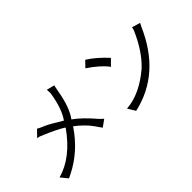

<svg xmlns="http://www.w3.org/2000/svg" viewBox="-34 -1422 2068 2068"><g transform="rotate(-45 1000.0 -388.0)"><path d="M568 -445Q432 -529 384 -549Q335 -569 301 -588L230 -514Q256 -512 274 -504Q460 -426 529 -379Q339 -109 102 -46L167 34Q206 15 212 12Q442 -103 595 -332Q697 -254 754 -175L810 -95L889 -152L850 -189Q727 -333 634 -397Q712 -500 749 -718Q761 -784 764 -787L673 -810Q675 -777 675 -764Q675 -752 674 -746Q642 -547 568 -445Z M1404 -565Q1298 -681 1194 -746L1130 -680Q1274 -583 1336 -496ZM1140 -56 1193 31Q1656 -72 1873 -570L1893 -609L1798 -637Q1796 -617 1786 -594Q1690 -375 1557 -250Q1346 -70 1140 -56Z"/></g></svg>

Font: Sawarabi Gothic
Style: Regular
Weight: 400
Designer: mshio (mshio@users.sourceforge.jp)
Version: Version 20141215